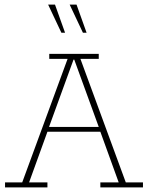

<svg xmlns="http://www.w3.org/2000/svg" viewBox="-20 -818 646 838"><path d="M2 0V-22H77L275 -561H195V-583H411V-561H331L529 -22H604V0H418V-22H498L418 -243H187L107 -22H187V0ZM194 -264H411L304 -558H301ZM342 -675 284 -798H314L358 -675ZM248 -675 190 -798H220L264 -675Z"/></svg>

Font: Rokkitt SemiBold Thin
Style: Regular
Weight: 250
Version: Version 3.103